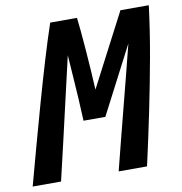

<svg xmlns="http://www.w3.org/2000/svg" viewBox="-113 -766 795 840"><g transform="rotate(-10 284.0 -346.5)"><path d="M-35 0Q-12 -85 13 -176.5Q38 -268 64 -360Q90 -452 115.5 -537Q141 -622 165 -693H284Q287 -669 290.5 -631Q294 -593 297.5 -548Q301 -503 304 -457Q307 -411 309 -370L477 -693H603Q589 -581 568.5 -467Q548 -353 524 -236.5Q500 -120 473 0H347Q364 -68 381.5 -136Q399 -204 416.5 -272Q434 -340 451.5 -408Q469 -476 486 -544L331 -245H234Q232 -295 229 -345.5Q226 -396 222.5 -445Q219 -494 216 -539Q195 -450 174.5 -359.5Q154 -269 133 -179.5Q112 -90 91 0Z"/></g></svg>

Font: Ubuntu Sans Mono
Style: Italic
Weight: 400
Italic angle: -13.5°
Monospace: yes
Designer: Dalton Maag Ltd
Foundry: Dalton Maag Ltd
Version: Version 1.006